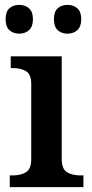

<svg xmlns="http://www.w3.org/2000/svg" viewBox="-20 -767 377 787"><path d="M20 -48H32Q66 -48 87 -61.5Q108 -75 108 -114V-424Q108 -462 87 -475Q66 -488 32 -488H24V-536H233V-116Q233 -75 254 -61.5Q275 -48 310 -48H322V0H20ZM3 -688Q3 -719 18.5 -733Q34 -747 59 -747Q83 -747 99 -733Q115 -719 115 -688Q115 -658 99 -643.5Q83 -629 59 -629Q34 -629 18.5 -643.5Q3 -658 3 -688ZM201 -688Q201 -719 216.5 -733Q232 -747 257 -747Q281 -747 297 -733Q313 -719 313 -688Q313 -658 297 -643.5Q281 -629 257 -629Q232 -629 216.5 -643.5Q201 -658 201 -688Z"/></svg>

Font: Noto Serif SemiBold
Style: Regular
Weight: 600
Designer: Monotype Design Team
Foundry: Monotype Imaging Inc.
Version: Version 1.001